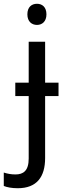

<svg xmlns="http://www.w3.org/2000/svg" viewBox="-72 -757 339 1017"><path d="M73 -681C73 -643 96 -625 124 -625C151 -625 174 -643 174 -681C174 -720 151 -737 124 -737C96 -737 73 -720 73 -681ZM22 240C123 240 167 180 167 80V-248H238V-319H167V-536H80V-319H9V-248H80V83C80 148 51 167 10 167C-14 167 -33 163 -52 157V228C-35 235 -10 240 22 240Z"/></svg>

Font: Noto Sans Thai
Style: Regular
Weight: 400
Designer: Monotype Design Team
Foundry: Monotype Imaging Inc.
Version: Version 1.901